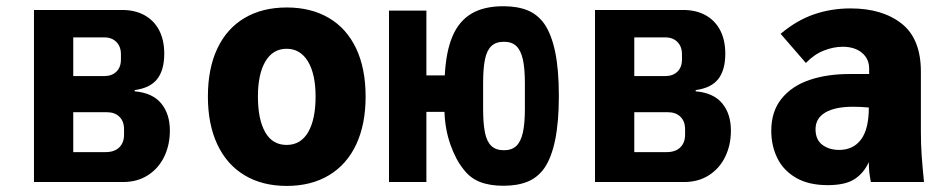

<svg xmlns="http://www.w3.org/2000/svg" viewBox="-20 -584 3040 616"><path d="M89 -552H372Q413.5 -552 444 -535Q474.5 -518 490.8 -486.5Q507 -455 507 -412Q507 -359 484.2 -330.2Q461.5 -301.5 412 -295V-291Q469.5 -286 497.2 -252.2Q525 -218.5 525 -165Q525 -119 506.8 -81.2Q488.5 -43.5 454.5 -21.8Q420.5 0 375 0H89ZM378 -152V-169Q378 -195 363 -209.5Q348 -224 323 -224H215V-96H319Q347 -96 362.5 -111Q378 -126 378 -152ZM368 -393V-410Q368 -434.5 353.5 -449.2Q339 -464 315 -464H215V-340H315Q339 -340 353.5 -354.2Q368 -368.5 368 -393Z M647 -274Q647 -364.5 677.5 -428.8Q708 -493 765 -526.5Q822 -560 900 -560Q978 -560 1035 -526.5Q1092 -493 1122.5 -428.8Q1153 -364.5 1153 -274Q1153 -185 1122.8 -120.5Q1092.5 -56 1035.5 -21.8Q978.5 12.5 900 12.5Q821.5 12.5 764.5 -21.8Q707.5 -56 677.2 -120.8Q647 -185.5 647 -274ZM992.5 -274Q992.5 -346.5 968 -387Q943.5 -427.5 899.5 -427.5Q855.5 -427.5 831.5 -387Q807.5 -346.5 807.5 -274Q807.5 -201 830.8 -160Q854 -119 899.5 -119Q945 -119 968.8 -160.2Q992.5 -201.5 992.5 -274Z M1467 -41Q1442.5 -71 1425.2 -119.8Q1408 -168.5 1406 -225H1348V0H1228V-550H1348V-342H1407Q1411 -419.5 1432 -468.2Q1453 -517 1493 -540.5Q1533 -564 1595 -564Q1640 -564 1672.2 -551Q1704.5 -538 1726 -508Q1749 -475 1761 -418.2Q1773 -361.5 1773 -276Q1773 -111.5 1726 -44Q1704.5 -14 1672.2 -1Q1640 12 1595 12Q1551.5 12 1520 -0.2Q1488.5 -12.5 1467 -41ZM1664 -235V-317Q1664 -364.5 1657.5 -393.5Q1651 -422.5 1636.5 -436.2Q1622 -450 1597 -450Q1571 -450 1556.5 -436.2Q1542 -422.5 1536 -393.8Q1530 -365 1530 -317V-235Q1530 -187 1536 -158.2Q1542 -129.5 1556.5 -115.8Q1571 -102 1597 -102Q1622 -102 1636.5 -115.8Q1651 -129.5 1657.5 -158.5Q1664 -187.5 1664 -235Z M1889 -552H2172Q2213.5 -552 2244 -535Q2274.5 -518 2290.8 -486.5Q2307 -455 2307 -412Q2307 -359 2284.2 -330.2Q2261.5 -301.5 2212 -295V-291Q2269.5 -286 2297.2 -252.2Q2325 -218.5 2325 -165Q2325 -119 2306.8 -81.2Q2288.5 -43.5 2254.5 -21.8Q2220.5 0 2175 0H1889ZM2178 -152V-169Q2178 -195 2163 -209.5Q2148 -224 2123 -224H2015V-96H2119Q2147 -96 2162.5 -111Q2178 -126 2178 -152ZM2168 -393V-410Q2168 -434.5 2153.5 -449.2Q2139 -464 2115 -464H2015V-340H2115Q2139 -340 2153.5 -354.2Q2168 -368.5 2168 -393Z M2454.5 -164.5Q2454.5 -227 2487.8 -267.8Q2521 -308.5 2577.2 -327.5Q2633.5 -346.5 2704.5 -346.5H2768.5V-364Q2768.5 -395.5 2745.2 -414.8Q2722 -434 2683.5 -434Q2654.5 -434 2623.2 -421.8Q2592 -409.5 2565.5 -382L2484.5 -475.5Q2535.5 -518.5 2591 -537.8Q2646.5 -557 2709 -557Q2811 -557 2872.8 -508.2Q2934.5 -459.5 2934.5 -354V-161Q2934.5 -121 2937 -85.5Q2939.5 -50 2944.5 0H2774Q2770.5 -18 2769 -31.8Q2767.5 -45.5 2767.5 -64Q2751 -28 2721.2 -9Q2691.5 10 2635.5 10Q2574 10 2533.5 -13.8Q2493 -37.5 2473.8 -77Q2454.5 -116.5 2454.5 -164.5ZM2767.5 -239Q2742.5 -241.5 2717 -241.5Q2659 -241.5 2627.8 -223Q2596.5 -204.5 2596.5 -169.5Q2596.5 -135.5 2618.5 -119.2Q2640.5 -103 2672.5 -103Q2717.5 -103 2742.5 -136.5Q2767.5 -170 2767.5 -239Z"/></svg>

Font: JuliaMono Black
Style: Regular
Weight: 900
Monospace: yes
Designer: cormullion
Foundry: corm
Version: Version 0.054; ttfautohint (v1.8.4)